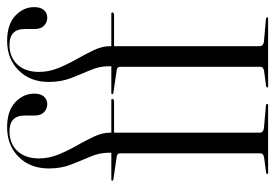

<svg xmlns="http://www.w3.org/2000/svg" viewBox="-134 -620 755 526"><g transform="rotate(-90 243.0 -357.5)"><path d="M142 -23.5Q142 -13.5 154 -11.5L216 -6Q221 -5.5 221 -2.5Q221 0 217.5 0H31.5Q29 0 29 -2Q29 -5 33 -5.5L74 -11Q85.5 -13 85.5 -21.5V-405Q85.5 -413 78 -414.5L13.5 -424Q10.5 -424.5 10.5 -427Q10.5 -429.5 13 -429.5H87V-437.5Q87 -462.5 76.2 -487.2Q65.5 -512 54.8 -539.5Q44 -567 44 -600.5Q44 -652 75.8 -683.5Q107.5 -715 156.5 -715Q201.5 -715 225.2 -692.8Q249 -670.5 249 -641Q249 -623 240.8 -614Q232.5 -605 220 -605Q207.5 -605 198.2 -613.8Q189 -622.5 189 -639.5V-667Q189 -708.5 145.5 -708.5Q112 -708.5 91.8 -686.8Q71.5 -665 71.5 -628Q71.5 -600.5 82 -574.8Q92.5 -549 106.5 -524.5Q120.5 -500 131.2 -477.2Q142 -454.5 142 -433.5V-429.5H230.5Q234.5 -429.5 234.5 -427Q234.5 -422 226 -422H142ZM379 -23.5Q379 -13.5 391 -11.5L453 -6Q458 -5.5 458 -2.5Q458 0 454.5 0H268.5Q266 0 266 -2Q266 -5 270 -5.5L311 -11Q322.5 -13 322.5 -21.5V-405Q322.5 -413 315 -414.5L250.5 -424Q247.5 -424.5 247.5 -427Q247.5 -429.5 250 -429.5H324V-437.5Q324 -462.5 313.2 -487.2Q302.5 -512 291.8 -539.5Q281 -567 281 -600.5Q281 -652 312.8 -683.5Q344.5 -715 393.5 -715Q438.5 -715 462.2 -692.8Q486 -670.5 486 -641Q486 -623 477.8 -614Q469.5 -605 457 -605Q444.5 -605 435.2 -613.8Q426 -622.5 426 -639.5V-667Q426 -708.5 382.5 -708.5Q349 -708.5 328.8 -686.8Q308.5 -665 308.5 -628Q308.5 -600.5 319 -574.8Q329.5 -549 343.5 -524.5Q357.5 -500 368.2 -477.2Q379 -454.5 379 -433.5V-429.5H467.5Q471.5 -429.5 471.5 -427Q471.5 -422 463 -422H379Z"/></g></svg>

Font: Fraunces 144pt Light
Style: Regular
Weight: 300
Version: Version 1.000;[b76b70a41]